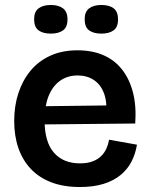

<svg xmlns="http://www.w3.org/2000/svg" viewBox="-20 -738 603 771"><path d="M301 13Q236 13 187 -5.5Q138 -24 104.5 -59Q71 -94 54 -143Q37 -192 37 -252Q37 -313 54 -364.5Q71 -416 103 -454.5Q135 -493 182.5 -514.5Q230 -536 291 -536Q350 -536 395 -516.5Q440 -497 470 -459Q500 -421 514 -366.5Q528 -312 523 -242L118 -238V-311L443 -315L406 -274Q411 -328 397.5 -363.5Q384 -399 356.5 -417Q329 -435 292 -435Q251 -435 221 -413.5Q191 -392 175 -352Q159 -312 159 -255Q159 -168 196.5 -125Q234 -82 301 -82Q331 -82 352 -90Q373 -98 386.5 -111.5Q400 -125 407.5 -142Q415 -159 418 -177L530 -157Q524 -120 508 -89Q492 -58 464 -35Q436 -12 395.5 0.5Q355 13 301 13ZM387 -603Q356 -603 338 -616Q320 -629 320 -661Q320 -691 338 -704.5Q356 -718 387 -718Q419 -718 436.5 -704.5Q454 -691 454 -660Q454 -629 436 -616Q418 -603 387 -603ZM184 -603Q153 -603 135 -616Q117 -629 117 -661Q117 -691 135 -704.5Q153 -718 184 -718Q215 -718 233 -704.5Q251 -691 251 -660Q251 -629 233 -616Q215 -603 184 -603Z"/></svg>

Font: Bricolage Grotesque 36pt SemiBold
Style: Regular
Weight: 600
Designer: Mathieu Triay
Foundry: Atelier Triay
Version: Version 1.001;gftools[0.9.33.dev8+g029e19f]